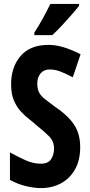

<svg xmlns="http://www.w3.org/2000/svg" viewBox="-20 -954 463 984"><path d="M391 -200Q391 -133 364.5 -86Q338 -39 292.5 -14.5Q247 10 189 10Q156 10 113.5 0Q71 -10 31 -32V-173Q72 -150 111.5 -132.5Q151 -115 189 -115Q227 -115 242 -138.5Q257 -162 257 -193Q257 -230 231 -256Q205 -282 167 -312Q152 -326 130.5 -342.5Q109 -359 87.5 -382Q66 -405 51.5 -438.5Q37 -472 37 -519Q36 -609 85 -666.5Q134 -724 229 -724Q263 -724 302 -713Q341 -702 393 -676L353 -558Q311 -580 285.5 -589Q260 -598 234 -598Q205 -598 188 -578Q171 -558 171 -526Q171 -499 180 -481Q189 -463 209 -447Q229 -431 259 -409Q323 -367 357 -319Q391 -271 391 -200ZM385 -924Q371 -906 347.5 -879Q324 -852 297.5 -823.5Q271 -795 248 -774H156V-787Q182 -827 202 -864Q222 -901 238 -934H385Z"/></svg>

Font: Noto Sans Sinhala UI ExtraCondensed
Style: Bold
Weight: 700
Width: 2
Designer: Jelle Bosma - Monotype Design Team
Foundry: Monotype Imaging Inc.
Version: Version 2.006; ttfautohint (v1.8.4.7-5d5b)